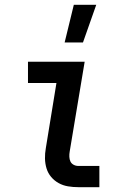

<svg xmlns="http://www.w3.org/2000/svg" viewBox="-20 -776 540 796"><path d="M305 0Q283 0 262 -3.5Q241 -7 223 -17Q205 -27 192 -42.5Q179 -58 173 -77.5Q167 -97 166.5 -118.5Q166 -140 170 -162L214 -432H96V-520H331L269 -148Q267 -137 267.5 -126Q268 -115 272 -106.5Q276 -98 285 -93Q294 -88 305 -88H392V0ZM248 -600 286 -756H379L324 -600Z"/></svg>

Font: Iosevka Curly Semibold
Style: Italic
Weight: 600
Italic angle: -9°
Monospace: yes
Designer: Belleve Invis
Foundry: Belleve Invis
Version: Version 22.1.2; ttfautohint (v1.8.4)